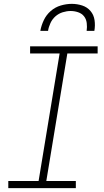

<svg xmlns="http://www.w3.org/2000/svg" viewBox="-20 -975 540 995"><path d="M23 0V-37H180L289 -698H136V-735H486V-698H329L220 -37H373V0ZM189 -815Q194 -843 207 -870.5Q220 -898 243 -918Q266 -938 295 -946.5Q324 -955 352 -955Q380 -955 406 -946.5Q432 -938 449 -918Q466 -898 470 -870.5Q474 -843 469 -815H429Q432 -835 429.5 -855.5Q427 -876 415.5 -890.5Q404 -905 385 -911.5Q366 -918 346 -918Q326 -918 305 -911.5Q284 -905 267.5 -890.5Q251 -876 241.5 -855.5Q232 -835 229 -815Z"/></svg>

Font: Iosevka Curly Slab Extralight
Style: Italic
Weight: 200
Italic angle: -9°
Monospace: yes
Designer: Belleve Invis
Foundry: Belleve Invis
Version: Version 22.1.2; ttfautohint (v1.8.4)